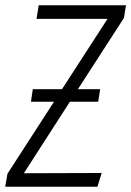

<svg xmlns="http://www.w3.org/2000/svg" viewBox="-31 -705 496 725"><path d="M444.8 -685.1 437 -637.2 263.2 -368.2H347.2L339.8 -320.8H232.9L59.1 -50.8L353 -51.8L336.9 0H-11.2L-2.9 -48.8L172.9 -320.8H85.9L92.8 -368.2H203.1L375 -633.8H106.9L115.2 -685.1Z"/></svg>

Font: Fira Sans Compressed Light
Style: Italic
Weight: 300
Width: 3
Italic angle: -8°
Designer: Carrois Corporate & Edenspiekermann AG
Foundry: Carrois Corporate GbR & Edenspiekermann AG
Version: Version 4.203;PS 004.203;hotconv 1.0.88;makeotf.lib2.5.64775